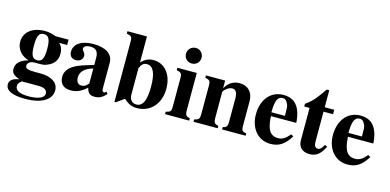

<svg xmlns="http://www.w3.org/2000/svg" viewBox="-79 -1165 3748 1844"><g transform="rotate(15 1794.5 -242.5)"><path d="M315 52C380 52 404 74 404 108C404 146 349 174 250 174C162 174 116 151 116 107C116 86 123 75 151 52ZM306 -312C306 -218 288 -182 240 -182C192 -182 174 -218 174 -311C174 -409 192 -442 239 -442C287 -442 306 -405 306 -312ZM254 -68C174 -68 153 -78 153 -105C153 -135 183 -154 222 -154C313 -154 316 -154 349 -168C410 -193 441 -237 441 -300C441 -340 429 -373 401 -398H481V-451H352C308 -467 280 -473 240 -473C121 -473 37 -411 37 -312C37 -236 90 -180 161 -160C81 -137 42 -102 42 -43C42 -6 60 16 124 39C61 48 28 73 28 114C28 174 96 206 222 206C389 206 483 146 483 52C483 -22 414 -68 306 -68Z M782 -97C760 -66 736 -57 712 -57C682 -57 660 -80 660 -124C660 -182 702 -223 782 -245ZM962 -64 952 -54C949 -51 946 -50 941 -50C927 -50 920 -61 920 -78V-339C920 -425 846 -473 724 -473C611 -473 533 -427 533 -347C533 -305 557 -279 598 -279C638 -279 666 -305 666 -339C666 -353 660 -365 647 -381C638 -391 636 -398 636 -404C636 -428 665 -441 701 -441C760 -441 782 -412 782 -348V-280C666 -247 619 -229 581 -204C536 -174 514 -136 514 -92C514 -18 560 14 624 14C682 14 728 -5 783 -55C794 -4 816 14 865 14C908 14 939 -2 977 -43Z M1200 -360C1218 -403 1237 -419 1270 -419C1332 -419 1363 -353 1363 -221C1363 -82 1333 -18 1269 -18C1227 -18 1200 -49 1200 -97ZM1200 -676H1006V-652C1052 -643 1061 -634 1061 -594V13H1073L1152 -43C1198 -1 1234 14 1284 14C1418 14 1510 -89 1510 -239C1510 -378 1433 -473 1322 -473C1273 -473 1238 -457 1200 -417Z M1801 0V-24C1766 -29 1753 -42 1753 -85V-461H1560V-437C1604 -428 1614 -418 1614 -373V-88C1614 -42 1607 -35 1561 -24V0ZM1760 -613C1760 -656 1726 -691 1684 -691C1639 -691 1605 -657 1605 -613C1605 -569 1638 -536 1682 -536C1726 -536 1760 -569 1760 -613Z M2362 0V-24C2323 -27 2313 -39 2313 -84V-331C2313 -418 2260 -473 2178 -473C2118 -473 2070 -446 2036 -386H2035V-461H1844V-437C1888 -430 1897 -419 1897 -376V-87C1897 -45 1889 -33 1844 -24V0H2084V-24C2047 -29 2036 -47 2036 -84V-348C2036 -352 2043 -362 2053 -372C2075 -394 2099 -406 2123 -406C2157 -406 2174 -377 2174 -321V-84C2174 -44 2162 -28 2128 -24V0Z M2677 -282H2543C2543 -402 2567 -442 2613 -442C2642 -442 2654 -425 2668 -395C2677 -376 2677 -355 2677 -303ZM2782 -126C2741 -77 2710 -58 2667 -58C2569 -58 2554 -150 2548 -245H2800C2796 -319 2778 -382 2741 -423C2712 -455 2671 -473 2613 -473C2488 -473 2404 -373 2404 -224C2404 -87 2487 14 2608 14C2693 14 2746 -17 2806 -112Z M3121 -112C3101 -74 3085 -59 3064 -59C3036 -59 3025 -79 3025 -119V-417H3120V-461H3025V-630H3000C2942 -546 2905 -493 2833 -444V-417H2886V-95C2886 -28 2929 12 2998 12C3065 12 3105 -19 3146 -101Z M3443 -282H3309C3309 -402 3333 -442 3379 -442C3408 -442 3420 -425 3434 -395C3443 -376 3443 -355 3443 -303ZM3548 -126C3507 -77 3476 -58 3433 -58C3335 -58 3320 -150 3314 -245H3566C3562 -319 3544 -382 3507 -423C3478 -455 3437 -473 3379 -473C3254 -473 3170 -373 3170 -224C3170 -87 3253 14 3374 14C3459 14 3512 -17 3572 -112Z"/></g></svg>

Font: XITS
Style: Bold
Weight: 700
Designer: MicroPress Inc., with final additions and corrections provided by Coen Hoffman, Elsevier (retired)
Version: Version 1.302